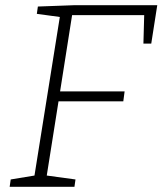

<svg xmlns="http://www.w3.org/2000/svg" viewBox="-20 -715 622 735"><path d="M17 0 21 -28 112 -43 209 -650 121 -662 125 -690 262 -695H582L559 -548H529L532 -657H256L210 -365H457L452 -327H204L159 -43L269 -28L265 0Z"/></svg>

Font: Bitter Light
Style: Italic
Weight: 300
Italic angle: -9°
Designer: Sol Matas, and Bitter project Authors
Foundry: Sol Matas
Version: Version 2.001